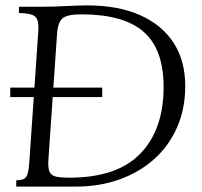

<svg xmlns="http://www.w3.org/2000/svg" viewBox="-20 -690 747 710"><path d="M40 0V-23Q59 -24 68.5 -28.5Q78 -33 82.5 -49Q87 -65 89 -100L121 -565Q124 -600 118.5 -615.5Q113 -631 96.5 -636Q80 -641 50 -642V-665H129Q176 -665 222.5 -667.5Q269 -670 303 -670Q417 -670 498 -634Q579 -598 622 -531.5Q665 -465 665 -372Q665 -288 635 -219.5Q605 -151 550.5 -102Q496 -53 422 -26.5Q348 0 260 0ZM237 -33Q413 -33 499 -122Q585 -211 585 -368Q585 -508 511 -572.5Q437 -637 281 -637Q229 -637 211.5 -622.5Q194 -608 191 -565L159 -100Q157 -69 163 -55Q169 -41 186.5 -37Q204 -33 237 -33ZM358 -331H18V-366H358Z"/></svg>

Font: Bona Nova
Style: Italic
Weight: 400
Italic angle: -4°
Designer: Mateusz Machalski
Foundry: Capitalics
Version: Version 4.001; ttfautohint (v1.8.3)